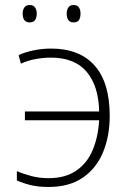

<svg xmlns="http://www.w3.org/2000/svg" viewBox="-20 -733 501 763"><path d="M173 10Q132 10 101.5 2.5Q71 -5 47 -16V-53Q75 -41 106 -33Q137 -25 173 -25Q239 -25 282.5 -54.5Q326 -84 348 -136Q370 -188 374 -255H79V-290H374Q372 -391 324.5 -447.5Q277 -504 182 -504Q154 -504 122.5 -498.5Q91 -493 63 -480L54 -514Q80 -526 114 -533Q148 -540 183 -540Q296 -540 356 -472.5Q416 -405 416 -273Q416 -192 389.5 -128Q363 -64 309 -27Q255 10 173 10ZM70 -679Q70 -693 76.5 -703Q83 -713 98 -713Q113 -713 119.5 -703Q126 -693 126 -679Q126 -663 119.5 -653.5Q113 -644 98 -644Q83 -644 76.5 -653.5Q70 -663 70 -679ZM245 -679Q245 -693 251.5 -703Q258 -713 272 -713Q288 -713 294 -703Q300 -693 300 -679Q300 -663 294 -653.5Q288 -644 272 -644Q258 -644 251.5 -653.5Q245 -663 245 -679Z"/></svg>

Font: Noto Sans Disp ExtLt
Style: Regular
Weight: 200
Designer: Monotype Design Team
Foundry: Monotype Imaging Inc.
Version: Version 2.000;GOOG;noto-source:20170915:90ef993387c0